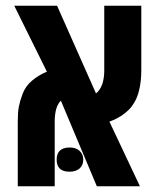

<svg xmlns="http://www.w3.org/2000/svg" viewBox="-20 -650 540 670"><path d="M42 0V-225.1Q42 -258.3 45.7 -277.3Q49.3 -296.4 58.6 -321.8Q68.8 -349.1 91.6 -368.4Q114.3 -387.7 143.6 -399.9L29.8 -629.9H179.2L314.9 -324.2Q328.1 -333.5 336.9 -356.4Q343.8 -377.9 343.8 -402.8V-629.9H473.1V-404.3Q473.1 -367.7 465.8 -336.4Q458.5 -305.2 443.4 -284.2Q434.1 -269 412.4 -252.4Q390.6 -235.8 361.8 -225.6L468.3 0H317.9L192.4 -298.8Q181.6 -288.1 176.3 -270Q170.9 -251 170.9 -226.6V0ZM222.7 -50.8Q177.7 -50.8 177.7 -92.8Q177.7 -135.3 223.6 -135.3Q245.1 -135.3 257.8 -123.5Q270.5 -111.8 270.5 -92.8Q270.5 -73.2 257.6 -62Q244.6 -50.8 222.7 -50.8Z"/></svg>

Font: Open Sans Condensed
Style: Bold
Weight: 700
Width: 3
Designer: Monotype Design Team
Foundry: Monotype Imaging Inc.
Version: Version 3.003; ttfautohint (v1.8.4)